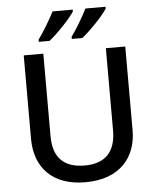

<svg xmlns="http://www.w3.org/2000/svg" viewBox="-62 -993 861 1055"><g transform="rotate(-5 369.0 -465.5)"><path d="M560 -931V-941H449C427 -896 388 -831 360 -793V-781H418C464 -817 539 -896 560 -931ZM379 -931V-941H268C245 -896 206 -831 178 -793V-781H237C283 -817 358 -896 379 -931ZM649 -252V-714H542V-260C542 -151 491 -82 371 -82C254 -82 197 -142 197 -259V-714H89V-254C89 -95 185 10 366 10C558 10 649 -104 649 -252Z"/></g></svg>

Font: Noto Sans Gunjala Gondi Medium
Style: Regular
Weight: 500
Designer: Ek Type
Foundry: Ek Type
Version: Version 1.004